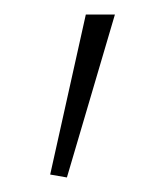

<svg xmlns="http://www.w3.org/2000/svg" viewBox="-20 -780 227 264"><path d="M72 -536 49 -540 98 -760H138Z"/></svg>

Font: Murecho ExtraLight
Style: Regular
Weight: 200
Designer: Neil Summerour
Foundry: Positype
Version: Version 1.010; ttfautohint (v1.8.3)